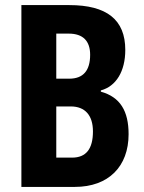

<svg xmlns="http://www.w3.org/2000/svg" viewBox="-20 -734 567 754"><path d="M252 -714H64V0H274C406 0 485 -80 485 -207C485 -298 452 -353 376 -374V-379C436 -395 472 -454 472 -538C472 -657 399 -714 252 -714ZM252 -425H201V-602H250C306 -602 334 -573 334 -519C334 -457 307 -425 252 -425ZM201 -316H258C314 -316 345 -281 345 -218C345 -149 318 -115 263 -115H201Z"/></svg>

Font: Noto Sans Arabic UI XCn
Style: Bold
Weight: 700
Width: 2
Designer: Monotype Design Team, Nadine Chahine and Nizar Qandah
Foundry: Monotype Imaging Inc.
Version: Version 2.010